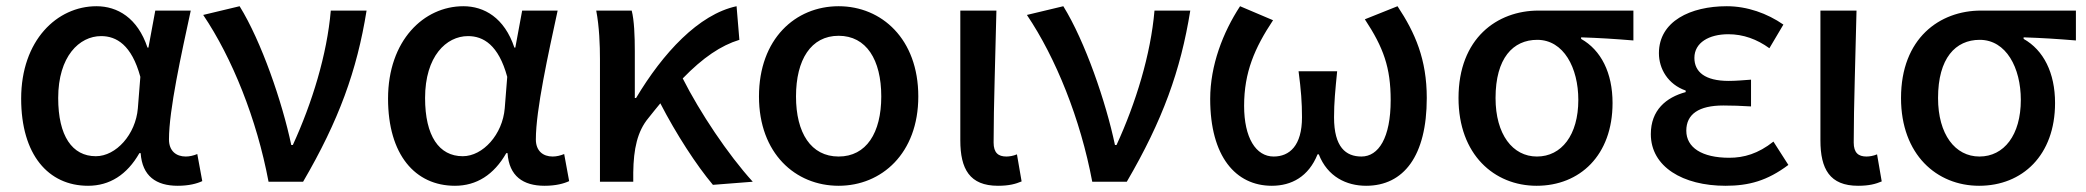

<svg xmlns="http://www.w3.org/2000/svg" viewBox="-20 -584 6705 617"><path d="M263 13C332 13 388 -22 428 -92H432C437 -18 482 13 551 13C587 13 613 6 630 -2L614 -89C602 -84 589 -81 577 -81C546 -81 523 -99 523 -136C523 -231 563 -411 593 -550H479L457 -431H454C422 -527 357 -564 290 -564C163 -564 48 -454 48 -267C48 -87 135 13 263 13ZM288 -82C212 -82 167 -147 167 -269C167 -403 235 -468 305 -468C354 -468 403 -440 431 -337L423 -236C416 -152 353 -82 288 -82Z M843 0H954C1069 -197 1127 -357 1158 -550H1043C1031 -409 983 -253 921 -118H916C887 -256 820 -451 750 -564L633 -536C726 -398 805 -202 843 0Z M1442 13C1511 13 1567 -22 1607 -92H1611C1616 -18 1661 13 1730 13C1766 13 1792 6 1809 -2L1793 -89C1781 -84 1768 -81 1756 -81C1725 -81 1702 -99 1702 -136C1702 -231 1742 -411 1772 -550H1658L1636 -431H1633C1601 -527 1536 -564 1469 -564C1342 -564 1227 -454 1227 -267C1227 -87 1314 13 1442 13ZM1467 -82C1391 -82 1346 -147 1346 -269C1346 -403 1414 -468 1484 -468C1533 -468 1582 -440 1610 -337L1602 -236C1595 -152 1532 -82 1467 -82Z M2399 0C2319 -88 2229 -223 2174 -332C2239 -399 2297 -438 2356 -456L2347 -564C2225 -538 2110 -413 2024 -269H2020V-419C2020 -469 2018 -519 2010 -550H1896C1906 -498 1908 -438 1908 -394V0H2015V-30C2016 -105 2028 -162 2064 -205C2077 -222 2090 -237 2102 -252C2153 -153 2218 -53 2271 10Z M2675 13C2813 13 2931 -91 2931 -274C2931 -459 2813 -564 2675 -564C2536 -564 2419 -459 2419 -274C2419 -91 2536 13 2675 13ZM2675 -81C2586 -81 2538 -157 2538 -274C2538 -392 2586 -469 2675 -469C2764 -469 2812 -392 2812 -274C2812 -157 2764 -81 2675 -81Z M3187 13C3223 13 3244 7 3263 -1L3248 -88C3236 -83 3224 -81 3214 -81C3188 -81 3173 -93 3173 -126C3173 -246 3179 -407 3182 -550H3066V-133C3066 -41 3096 13 3187 13Z M3490 0H3601C3716 -197 3774 -357 3805 -550H3690C3678 -409 3630 -253 3568 -118H3563C3534 -256 3467 -451 3397 -564L3280 -536C3373 -398 3452 -202 3490 0Z M4067 13C4130 13 4185 -16 4214 -88H4218C4246 -16 4307 13 4370 13C4491 13 4565 -83 4565 -269C4565 -393 4528 -478 4471 -564L4366 -522C4426 -431 4449 -367 4449 -262C4449 -141 4410 -81 4355 -81C4305 -81 4267 -111 4267 -207C4267 -255 4271 -294 4277 -355H4153C4161 -294 4164 -255 4164 -207C4164 -116 4124 -81 4073 -81C4016 -81 3978 -141 3978 -244C3978 -352 4012 -430 4071 -519L3965 -564C3910 -480 3869 -374 3869 -266C3869 -81 3951 13 4067 13Z M4918 13C5057 13 5162 -85 5162 -253C5162 -350 5125 -423 5061 -459V-464C5121 -462 5168 -459 5229 -454V-550H4924C4791 -550 4667 -461 4667 -269C4667 -87 4782 13 4918 13ZM4919 -81C4841 -81 4786 -152 4786 -269C4786 -397 4842 -456 4920 -456C5005 -456 5052 -366 5052 -263C5052 -150 4998 -81 4919 -81Z M5525 13C5600 13 5659 -3 5727 -54L5679 -129C5630 -90 5584 -77 5537 -77C5449 -77 5399 -110 5399 -164C5399 -217 5439 -245 5518 -245C5546 -245 5575 -244 5607 -242V-328C5580 -326 5557 -324 5535 -324C5459 -324 5425 -353 5425 -398C5425 -447 5472 -474 5534 -474C5582 -474 5626 -458 5666 -429L5711 -505C5659 -541 5595 -564 5529 -564C5413 -564 5311 -516 5311 -413C5311 -363 5340 -313 5397 -293V-288C5334 -271 5285 -230 5285 -153C5285 -48 5388 13 5525 13Z M5951 13C5987 13 6008 7 6027 -1L6012 -88C6000 -83 5988 -81 5978 -81C5952 -81 5937 -93 5937 -126C5937 -246 5943 -407 5946 -550H5830V-133C5830 -41 5860 13 5951 13Z M6340 13C6479 13 6584 -85 6584 -253C6584 -350 6547 -423 6483 -459V-464C6543 -462 6590 -459 6651 -454V-550H6346C6213 -550 6089 -461 6089 -269C6089 -87 6204 13 6340 13ZM6341 -81C6263 -81 6208 -152 6208 -269C6208 -397 6264 -456 6342 -456C6427 -456 6474 -366 6474 -263C6474 -150 6420 -81 6341 -81Z"/></svg>

Font: Source Han Sans KR Medium
Style: Regular
Weight: 500
Designer: Ryoko NISHIZUKA (kana & ideographs); Paul D. Hunt (Latin, Greek & Cyrillic); Wenlong ZHANG (bopomofo); Sandoll Communica
Foundry: Adobe Systems Incorporated
Version: Version 1.001;PS 1.001;hotconv 1.0.78;makeotf.lib2.5.61930